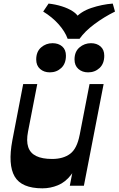

<svg xmlns="http://www.w3.org/2000/svg" viewBox="-20 -1012 646 1046"><path d="M211.3 14Q97.5 14 59.9 -50.4Q22.3 -114.7 47.3 -247.5L106.3 -554H183L132.7 -295Q122.7 -244 133.7 -210.9Q144.7 -177.7 177.4 -161.9Q210 -146 263.7 -146Q324.5 -146 362 -174Q399.5 -202 413.8 -276.5L412.5 -173.5Q399 -101 367.8 -60.3Q336.5 -19.5 295.6 -2.8Q254.8 14 211.3 14ZM360.3 0 467.8 -554H544.5L437 0ZM251.3 -617.8Q219.5 -617.8 198.4 -636.3Q177.3 -654.8 177.3 -688Q177.3 -730.5 203.9 -753.6Q230.5 -776.7 266.2 -776.7Q298.5 -776.7 318.9 -759Q339.2 -741.2 339.2 -708.5Q339.2 -665.3 313.6 -641.5Q288 -617.8 251.3 -617.8ZM460 -617.8Q428.2 -617.8 407.1 -636.3Q386 -654.8 386 -688Q386 -730.5 413 -753.6Q440 -776.7 475.7 -776.7Q507.2 -776.7 527.6 -759Q548 -741.2 548 -708.5Q548 -665.3 522.4 -641.5Q496.7 -617.8 460 -617.8ZM594.2 -992.5 606.5 -949Q546.7 -919.5 494.5 -880.6Q442.2 -841.7 413.5 -800.7H348.5Q334.5 -840.2 299.4 -879.7Q264.3 -919.2 215.3 -949L244.7 -992.5Q282 -988.5 317 -977.5Q352 -966.5 377.6 -949.7Q403.2 -933 412 -909.7L386.7 -910Q419.2 -949 477.2 -968.5Q535.2 -988 594.2 -992.5Z"/></svg>

Font: Savate ExtraLight
Style: Italic
Weight: 200
Italic angle: -11°
Designer: Max Esnée
Foundry: Plomb Type
Version: Version 2.000